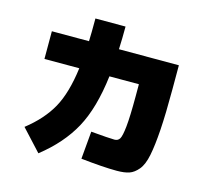

<svg xmlns="http://www.w3.org/2000/svg" viewBox="-119 -939 1237 1139"><g transform="rotate(15 500.0 -370.0)"><path d="M210 60 90 -70Q191 -149 242.5 -241.5Q294 -334 314 -490H100V-660H328Q330 -703 330 -800H515Q515 -726 512 -660H880V-510Q880 -360 873.5 -262.5Q867 -165 854.5 -103Q842 -41 816.5 -10.5Q791 20 762 30Q733 40 685 40Q603 40 465 25L480 -145Q594 -135 625 -135Q646 -135 656.5 -151.5Q667 -168 673.5 -229.5Q680 -291 680 -415V-490H499Q475 -290 407.5 -166Q340 -42 210 60Z"/></g></svg>

Font: M PLUS 1p Black
Style: Regular
Weight: 900
Version: Version 1.061